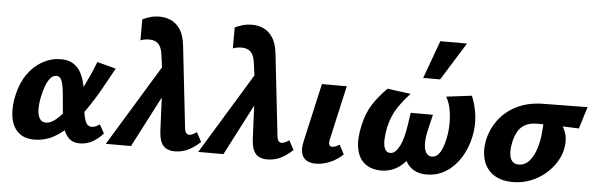

<svg xmlns="http://www.w3.org/2000/svg" viewBox="-47 -868 3227 1039"><g transform="rotate(5 1566.0 -348.5)"><path d="M165 11Q106 11 74 -21Q42 -53 35 -106.5Q28 -160 43 -223Q58 -289 92 -336.5Q126 -384 172.5 -409.5Q219 -435 270 -435Q312 -435 338.5 -418Q365 -401 380 -372.5Q395 -344 402.5 -309.5Q410 -275 413 -240Q417 -198 421.5 -163Q426 -128 436 -106.5Q446 -85 467 -85Q476 -85 487.5 -89Q499 -93 511 -102L537 -55Q517 -30 483.5 -10Q450 10 412 10Q375 10 354 -9Q333 -28 322.5 -58.5Q312 -89 308 -126Q304 -163 301 -200Q298 -244 293.5 -276Q289 -308 280.5 -325.5Q272 -343 254 -343Q236 -343 222 -327Q208 -311 197.5 -283.5Q187 -256 180 -222Q172 -182 173 -151.5Q174 -121 185.5 -103.5Q197 -86 219 -86Q244 -86 272 -109Q300 -132 328 -169Q356 -206 382 -252.5Q408 -299 430 -347Q452 -395 468 -437L570 -410Q539 -353 505.5 -293.5Q472 -234 434 -179.5Q396 -125 354.5 -82Q313 -39 266 -14Q219 11 165 11Z M926 8Q904 8 884.5 -0.5Q865 -9 853.5 -32Q842 -55 840 -98L827 -382L809 -512Q803 -550 786 -566Q769 -582 739 -583Q728 -583 714 -581Q700 -579 690 -574V-688Q705 -696 729.5 -703.5Q754 -711 783 -711Q815 -711 844 -698.5Q873 -686 895 -653.5Q917 -621 923 -560L971 -131Q973 -104 980.5 -96Q988 -88 996 -88Q1005 -88 1016 -93Q1027 -98 1038 -106L1065 -55Q1032 -24 999 -8Q966 8 926 8ZM552 0 846 -483 866 -342 689 0Z M1428 8Q1406 8 1386.5 -0.5Q1367 -9 1355.5 -32Q1344 -55 1342 -98L1329 -382L1311 -512Q1305 -550 1288 -566Q1271 -582 1241 -583Q1230 -583 1216 -581Q1202 -579 1192 -574V-688Q1207 -696 1231.5 -703.5Q1256 -711 1285 -711Q1317 -711 1346 -698.5Q1375 -686 1397 -653.5Q1419 -621 1425 -560L1473 -131Q1475 -104 1482.5 -96Q1490 -88 1498 -88Q1507 -88 1518 -93Q1529 -98 1540 -106L1567 -55Q1534 -24 1501 -8Q1468 8 1428 8ZM1054 0 1348 -483 1368 -342 1191 0Z M1692 8Q1665 8 1644.5 -3Q1624 -14 1616 -39Q1608 -64 1617 -105L1689 -424H1824L1758 -131Q1754 -113 1757 -102Q1760 -91 1773 -91Q1781 -91 1790 -94Q1799 -97 1813 -106L1840 -55Q1806 -23 1767.5 -7.5Q1729 8 1692 8Z M2049 14Q1994 14 1959.5 -13.5Q1925 -41 1915 -93.5Q1905 -146 1922 -220Q1936 -285 1966 -333Q1996 -381 2045 -430L2172 -413Q2136 -376 2105.5 -330Q2075 -284 2061 -222Q2054 -189 2052.5 -157.5Q2051 -126 2059.5 -105.5Q2068 -85 2090 -85Q2105 -85 2117.5 -97Q2130 -109 2140.5 -130Q2151 -151 2158.5 -180Q2166 -209 2171 -242L2181 -311H2302L2285 -240Q2272 -187 2272.5 -153Q2273 -119 2284.5 -102Q2296 -85 2315 -85Q2334 -85 2347 -97.5Q2360 -110 2370 -133.5Q2380 -157 2387 -190Q2395 -229 2395.5 -269.5Q2396 -310 2389 -347.5Q2382 -385 2365 -415L2503 -432Q2525 -379 2531 -323Q2537 -267 2525 -211Q2511 -146 2478.5 -95Q2446 -44 2399.5 -15Q2353 14 2295 14Q2235 14 2201.5 -21.5Q2168 -57 2164 -110L2215 -102Q2185 -43 2142.5 -14.5Q2100 14 2049 14ZM2232 -505 2307 -711H2452L2324 -505Z M2764 14Q2700 14 2659 -13.5Q2618 -41 2603 -90Q2588 -139 2600 -200Q2613 -260 2650 -310Q2687 -360 2748 -390.5Q2809 -421 2892 -422L3132 -425L3095 -306Q3034 -309 2978.5 -310.5Q2923 -312 2867 -312Q2830 -312 2804.5 -298.5Q2779 -285 2764.5 -260Q2750 -235 2742 -199Q2731 -144 2742.5 -113.5Q2754 -83 2789 -83Q2815 -83 2835.5 -101Q2856 -119 2870 -149.5Q2884 -180 2891 -217Q2894 -227 2896 -244.5Q2898 -262 2899.5 -281.5Q2901 -301 2902 -318Q2903 -335 2901 -341L2970 -363Q2986 -341 3002.5 -316.5Q3019 -292 3026.5 -261Q3034 -230 3025 -186Q3018 -151 2995.5 -115Q2973 -79 2938.5 -50Q2904 -21 2859.5 -3.5Q2815 14 2764 14Z"/></g></svg>

Font: Ysabeau ExtraBold
Style: Italic
Weight: 800
Italic angle: -12°
Designer: Christian Thalmann (Catharsis Fonts)
Version: Version 2.002